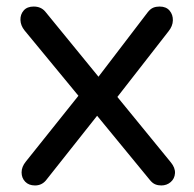

<svg xmlns="http://www.w3.org/2000/svg" viewBox="-20 -567 594 587"><path d="M473 0Q463 0 454.5 -3.5Q446 -7 438 -17L263 -230L229 -263L55 -474Q43 -489 42.5 -506Q42 -523 52.5 -535Q63 -547 83 -547Q105 -547 118 -532L288 -324L314 -301L502 -71Q516 -54 515 -37.5Q514 -21 502 -10.5Q490 0 473 0ZM87 0Q68 0 57 -11.5Q46 -23 46 -40Q46 -57 59 -73L234 -292L284 -222L120 -15Q107 0 87 0ZM329 -258 267 -314 432 -530Q440 -540 448.5 -543.5Q457 -547 468 -547Q488 -547 498.5 -534.5Q509 -522 508.5 -504.5Q508 -487 495 -471Z"/></svg>

Font: Comfortaa SemiBold
Style: Regular
Weight: 600
Designer: Johan Aakerlund
Foundry: Johan Aakerlund
Version: Version 3.104; ttfautohint (v1.8.1.43-b0c9)